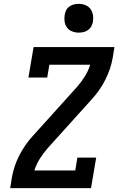

<svg xmlns="http://www.w3.org/2000/svg" viewBox="-20 -980 640 1000"><path d="M33 0 42 -56Q52 -114 80 -169.5Q108 -225 150 -271L380 -526Q403 -552 421.5 -581.5Q440 -611 450 -643H237L226 -576H128L155 -735H576L567 -679Q557 -621 529 -565.5Q501 -510 459 -464L229 -209Q206 -183 187.5 -153.5Q169 -124 159 -92H372L383 -159H481L454 0ZM390 -810Q372 -810 355.5 -816.5Q339 -823 329 -836.5Q319 -850 316.5 -867.5Q314 -885 317 -903Q319 -916 325 -927.5Q331 -939 342 -946.5Q353 -954 365.5 -957Q378 -960 390 -960Q408 -960 424.5 -953.5Q441 -947 451 -933.5Q461 -920 464 -902.5Q467 -885 464 -867Q462 -854 455.5 -842.5Q449 -831 438.5 -823.5Q428 -816 415.5 -813Q403 -810 390 -810Z"/></svg>

Font: Iosevka Curly Slab SmBdEx
Style: Italic
Weight: 600
Width: 7
Italic angle: -9°
Monospace: yes
Designer: Belleve Invis
Foundry: Belleve Invis
Version: Version 11.1.0; ttfautohint (v1.8.3)